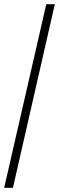

<svg xmlns="http://www.w3.org/2000/svg" viewBox="-20 -780 283 921"><path d="M0 121H42L243 -760H202Z"/></svg>

Font: Noto Serif Thai Condensed Light
Style: Regular
Weight: 300
Width: 3
Designer: Monotype Design Team
Foundry: Monotype Imaging Inc.
Version: Version 2.002